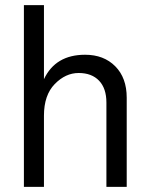

<svg xmlns="http://www.w3.org/2000/svg" viewBox="-20 -727 580 747"><path d="M473 0H394V-328Q394 -383 365.5 -413Q337 -443 286 -443Q235 -443 193 -400Q151 -357 151 -277V0H73V-707H151V-419Q196 -514 311 -514Q384 -514 428.5 -469Q473 -424 473 -347Z"/></svg>

Font: Hind Madurai
Style: Regular
Weight: 400
Designer: Jyotish Sonowal
Foundry: Indian Type Foundry
Version: Version 0.702;PS 1.0;hotconv 1.0.81;makeotf.lib2.5.63406